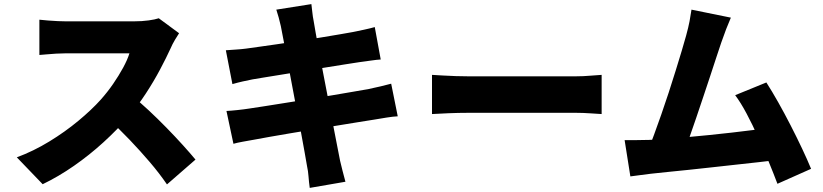

<svg xmlns="http://www.w3.org/2000/svg" viewBox="-20 -845 4010 936"><path d="M853 -683Q846 -673 833 -651Q820 -629 812 -610Q791 -564 760.5 -506.5Q730 -449 691.5 -390Q653 -331 609 -279Q553 -214 484.5 -151.5Q416 -89 340.5 -36.5Q265 16 188 53L62 -78Q143 -108 220 -155Q297 -202 362 -256Q427 -310 471 -359Q504 -396 531.5 -436Q559 -476 580 -514.5Q601 -553 611 -585Q600 -585 576 -585Q552 -585 521 -585Q490 -585 456.5 -585Q423 -585 392 -585Q361 -585 336.5 -585Q312 -585 300 -585Q278 -585 253.5 -583.5Q229 -582 207.5 -580Q186 -578 172 -577V-749Q190 -747 214.5 -745Q239 -743 262.5 -742Q286 -741 300 -741Q315 -741 342 -741Q369 -741 402.5 -741Q436 -741 471.5 -741Q507 -741 539.5 -741Q572 -741 597 -741Q622 -741 634 -741Q672 -741 704.5 -745.5Q737 -750 754 -756ZM622 -379Q660 -349 704 -308Q748 -267 791.5 -222.5Q835 -178 872 -137Q909 -96 933 -67L794 54Q757 0 710.5 -54.5Q664 -109 612.5 -163Q561 -217 507 -266Z M1349 -718Q1344 -741 1338.5 -760Q1333 -779 1327 -798L1498 -825Q1500 -810 1502.5 -786Q1505 -762 1509 -743Q1512 -726 1518.5 -687.5Q1525 -649 1535 -595.5Q1545 -542 1557 -480.5Q1569 -419 1581 -356Q1593 -293 1604 -235.5Q1615 -178 1624 -132.5Q1633 -87 1638 -61Q1643 -39 1650 -12Q1657 15 1664 41L1490 71Q1486 42 1484 15Q1482 -12 1477 -34Q1473 -57 1465.5 -100Q1458 -143 1447.5 -199Q1437 -255 1425 -317Q1413 -379 1401.5 -441.5Q1390 -504 1379.5 -559Q1369 -614 1361 -655.5Q1353 -697 1349 -718ZM1081 -600Q1107 -602 1131.5 -603.5Q1156 -605 1179 -608Q1200 -611 1240 -616.5Q1280 -622 1331.5 -629.5Q1383 -637 1438.5 -645.5Q1494 -654 1546 -662.5Q1598 -671 1638.5 -678Q1679 -685 1701 -689Q1726 -694 1756 -700.5Q1786 -707 1807 -713L1836 -555Q1817 -554 1786.5 -549.5Q1756 -545 1732 -542Q1705 -538 1661 -531Q1617 -524 1564 -515.5Q1511 -507 1456 -498Q1401 -489 1351.5 -481Q1302 -473 1265 -467Q1228 -461 1211 -458Q1186 -453 1163.5 -448Q1141 -443 1113 -435ZM1084 -304Q1105 -305 1138 -308.5Q1171 -312 1196 -316Q1223 -320 1268 -327Q1313 -334 1369 -343Q1425 -352 1484.5 -361.5Q1544 -371 1600 -380.5Q1656 -390 1702.5 -398Q1749 -406 1777 -411Q1806 -417 1835.5 -424Q1865 -431 1887 -437L1919 -278Q1897 -277 1865.5 -272Q1834 -267 1805 -262Q1774 -257 1726.5 -249.5Q1679 -242 1622 -232.5Q1565 -223 1505.5 -213.5Q1446 -204 1391 -194.5Q1336 -185 1292.5 -177.5Q1249 -170 1224 -165Q1190 -159 1162.5 -154Q1135 -149 1118 -144Z M2086 -480Q2106 -479 2137.5 -477Q2169 -475 2202 -474Q2235 -473 2259 -473Q2290 -473 2328.5 -473Q2367 -473 2410 -473Q2453 -473 2497.5 -473Q2542 -473 2585 -473Q2628 -473 2667 -473Q2706 -473 2737.5 -473Q2769 -473 2790 -473Q2824 -473 2857.5 -476Q2891 -479 2913 -480V-289Q2894 -290 2857.5 -292.5Q2821 -295 2790 -295Q2769 -295 2737 -295Q2705 -295 2666 -295Q2627 -295 2584 -295Q2541 -295 2496.5 -295Q2452 -295 2409 -295Q2366 -295 2327.5 -295Q2289 -295 2259 -295Q2216 -295 2166.5 -293Q2117 -291 2086 -289Z M3543 -759Q3532 -734 3520 -703Q3508 -672 3496 -637Q3486 -608 3472 -565Q3458 -522 3441.5 -472Q3425 -422 3407.5 -370Q3390 -318 3373.5 -269Q3357 -220 3342.5 -179.5Q3328 -139 3317 -113L3137 -107Q3151 -141 3168 -187Q3185 -233 3203.5 -286Q3222 -339 3240 -394Q3258 -449 3274 -501Q3290 -553 3303.5 -597.5Q3317 -642 3325 -672Q3336 -712 3341.5 -741Q3347 -770 3351 -798ZM3716 -443Q3743 -401 3773.5 -347Q3804 -293 3834 -234.5Q3864 -176 3890 -121Q3916 -66 3934 -22L3770 51Q3752 3 3727.5 -56.5Q3703 -116 3675.5 -177Q3648 -238 3619.5 -291.5Q3591 -345 3564 -381ZM3144 -163Q3178 -164 3224.5 -167.5Q3271 -171 3325 -176Q3379 -181 3435.5 -186.5Q3492 -192 3547 -198.5Q3602 -205 3650.5 -211Q3699 -217 3735 -222L3769 -65Q3731 -60 3679.5 -54.5Q3628 -49 3570 -42.5Q3512 -36 3452.5 -29.5Q3393 -23 3337 -17Q3281 -11 3233.5 -6.5Q3186 -2 3153 2Q3134 4 3106 8Q3078 12 3053 15L3025 -162Q3052 -162 3085.5 -162Q3119 -162 3144 -163Z"/></svg>

Font: Noto Sans SC Thin Black
Style: Regular
Weight: 900
Version: Version 2.004-H2;hotconv 1.0.118;makeotfexe 2.5.65603